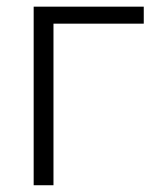

<svg xmlns="http://www.w3.org/2000/svg" viewBox="-20 -548 461 568"><path d="M405.3 -478H138.2V0H79.6V-528.3H405.3Z"/></svg>

Font: Melbourne
Style: Light
Weight: 300
Designer: Google
Version: Version 2.000980; 2014